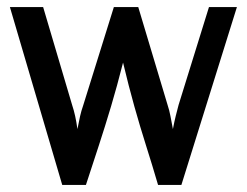

<svg xmlns="http://www.w3.org/2000/svg" viewBox="-20 -517 698 543"><path d="M102 -497 184 -220Q189 -205 192.5 -189Q196 -173 199 -152Q203 -173 206.5 -188.5Q210 -204 215 -218L302 -497H371L454 -220Q459 -205 462 -189Q465 -173 469 -152Q473 -173 477 -189Q481 -205 485 -220L571 -497H650L493 6H427Q410 -52 393 -105.5Q376 -159 360 -216Q344 -273 328 -340Q311 -273 294 -216Q277 -159 259.5 -105.5Q242 -52 223 6H156L8 -497Z"/></svg>

Font: Rosario Medium
Style: Regular
Weight: 500
Version: Version 1.201